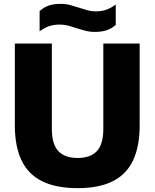

<svg xmlns="http://www.w3.org/2000/svg" viewBox="-20 -966 802 996"><path d="M383 10Q270 10 198 -26Q126 -62 91.5 -134.5Q57 -207 57 -316.5V-740H249V-298Q249 -217.5 282.8 -182Q316.5 -146.5 383 -146.5Q449 -146.5 482.5 -182Q516 -217.5 516 -298V-740H704.5V-316.5Q704.5 -207 670.5 -134.5Q636.5 -62 565.2 -26Q494 10 383 10ZM472.5 -800.5Q444.5 -800.5 420.8 -807Q397 -813.5 374 -820.5Q354 -827.5 333.5 -833Q313 -838.5 290.5 -838.5Q258 -838.5 234 -830Q210 -821.5 185.5 -803.5V-908.5Q207 -928 232.5 -937Q258 -946 293.5 -946Q322 -946 345.8 -939.5Q369.5 -933 392 -925.5Q412.5 -919 433 -913Q453.5 -907 475.5 -907Q508 -907 532 -915.8Q556 -924.5 580.5 -942.5V-837Q559.5 -818 533.8 -809.2Q508 -800.5 472.5 -800.5Z"/></svg>

Font: Encode Sans Condensed Thin ExtraBold
Style: Regular
Weight: 800
Version: Version 3.002